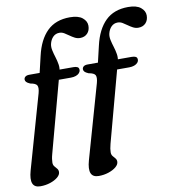

<svg xmlns="http://www.w3.org/2000/svg" viewBox="-105 -800 991 1077"><g transform="rotate(-10 391.0 -261.5)"><path d="M195 -380 215 -435.5H336Q351 -435.5 359.2 -431Q367.5 -426.5 367.5 -414.5Q367.5 -405 360.5 -397Q353.5 -389 341 -384.5Q328.5 -380 312 -380ZM54.5 -414Q54.5 -424 62.2 -430.2Q70 -436.5 85.5 -436.5H144L166 -530Q186.5 -619.5 235 -667Q283.5 -714.5 364.5 -714.5Q412.5 -714.5 436 -695.2Q459.5 -676 459.5 -650Q459.5 -623 443.8 -606.5Q428 -590 402 -590Q386 -590 371.8 -597.5Q357.5 -605 344.5 -614.5Q331.5 -624 318.8 -631.5Q306 -639 292 -639Q270 -639 255.2 -624Q240.5 -609 235 -585Q231.5 -568.5 235.8 -548.8Q240 -529 246.8 -507.8Q253.5 -486.5 257 -465Q260.5 -443.5 255 -423.5L134.5 24Q130.5 38.5 128.8 50.2Q127 62 127 71.5Q127 85 134 93.5Q141 102 147.8 109.8Q154.5 117.5 154.5 129Q154.5 145 137.8 159Q121 173 94.5 181.8Q68 190.5 38.5 190.5Q5 190.5 -4.8 166.5Q-14.5 142.5 -1 94.5L118.5 -325.5Q126.5 -355.5 119.8 -368.8Q113 -382 82 -387Q65.5 -394 60 -400.5Q54.5 -407 54.5 -414ZM527 -380 547 -435.5H668Q683 -435.5 691.2 -431Q699.5 -426.5 699.5 -414.5Q699.5 -405 692.5 -397Q685.5 -389 673 -384.5Q660.5 -380 644 -380ZM386.5 -414Q386.5 -424 394.2 -430.2Q402 -436.5 417.5 -436.5H476L498 -530Q518.5 -619.5 567 -667Q615.5 -714.5 696.5 -714.5Q744.5 -714.5 768 -695.2Q791.5 -676 791.5 -650Q791.5 -623 775.8 -606.5Q760 -590 734 -590Q718 -590 703.8 -597.5Q689.5 -605 676.5 -614.5Q663.5 -624 650.8 -631.5Q638 -639 624 -639Q602 -639 587.2 -624Q572.5 -609 567 -585Q563.5 -568.5 567.8 -548.8Q572 -529 578.8 -507.8Q585.5 -486.5 589 -465Q592.5 -443.5 587 -423.5L466.5 24Q462.5 38.5 460.8 50.2Q459 62 459 71.5Q459 85 466 93.5Q473 102 479.8 109.8Q486.5 117.5 486.5 129Q486.5 145 469.8 159Q453 173 426.5 181.8Q400 190.5 370.5 190.5Q337 190.5 327.2 166.5Q317.5 142.5 331 94.5L450.5 -325.5Q458.5 -355.5 451.8 -368.8Q445 -382 414 -387Q397.5 -394 392 -400.5Q386.5 -407 386.5 -414Z"/></g></svg>

Font: Fraunces Medium
Style: Italic
Weight: 500
Italic angle: -16°
Version: Version 1.000;[b76b70a41]